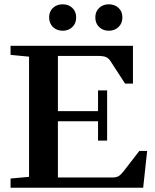

<svg xmlns="http://www.w3.org/2000/svg" viewBox="-20 -877 722 897"><path d="M488.3 -733.4Q461.4 -733.4 443.4 -750.5Q425.3 -767.6 425.3 -795.9Q425.3 -823.2 443.4 -840.1Q461.4 -856.9 488.3 -856.9Q515.6 -856.9 533.7 -840.1Q551.8 -823.2 551.8 -795.9Q551.8 -768.1 533.7 -750.7Q515.6 -733.4 488.3 -733.4ZM272.9 -733.4Q245.6 -733.4 227.5 -750.7Q209.5 -768.1 209.5 -795.9Q209.5 -823.2 227.5 -840.1Q245.6 -856.9 272.9 -856.9Q299.8 -856.9 317.9 -840.1Q335.9 -823.2 335.9 -795.9Q335.9 -767.6 317.9 -750.5Q299.8 -733.4 272.9 -733.4ZM29.3 0V-43L115.7 -50.8V-612.3L29.3 -620.6V-663.1H601.1V-486.3H564.5L494.6 -593.8Q486.8 -605.5 474.6 -610.6Q462.4 -615.7 437 -615.7H250.5V-357.9H438V-454.6H480.5V-220.2H438V-310.5H250.5V-47.9H506.8Q522.5 -47.9 533.2 -53.7Q543.9 -59.6 556.2 -75.2L630.9 -171.9H667.5L648.9 0Z"/></svg>

Font: Elstob 6pt SemiBold
Style: Regular
Weight: 600
Designer: Peter S. Baker
Version: Version 1.015